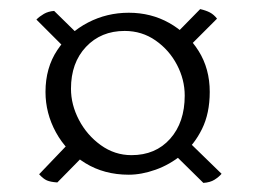

<svg xmlns="http://www.w3.org/2000/svg" viewBox="-20 -459 567 422"><path d="M467 -77Q461 -70 451.5 -64Q442 -58 427 -57L361 -122L392 -150ZM263 -75Q209 -75 167.5 -100.5Q126 -126 103 -168Q80 -210 80 -257Q80 -310 106 -349Q132 -388 173.5 -409.5Q215 -431 263 -431Q312 -431 352 -408.5Q392 -386 416.5 -347Q441 -308 441 -257Q441 -210 424 -175.5Q407 -141 380 -119Q353 -97 322 -86Q291 -75 263 -75ZM368 -386 420 -439Q433 -436 441.5 -431.5Q450 -427 457 -418L397 -358ZM60 -416Q67 -423 76.5 -428.5Q86 -434 99 -435L152 -383L123 -353ZM254 -391Q202 -391 169 -356Q136 -321 136 -264Q136 -229 153.5 -195.5Q171 -162 201.5 -140Q232 -118 269 -118Q322 -118 354 -154Q386 -190 386 -249Q386 -284 369 -316.5Q352 -349 322 -370Q292 -391 254 -391ZM165 -118 106 -58Q91 -59 83 -62.5Q75 -66 66 -76L132 -145Z"/></svg>

Font: Vollkorn
Style: Regular
Weight: 400
Designer: Friedrich Althausen
Foundry: Friedrich Althausen
Version: Version 5.001